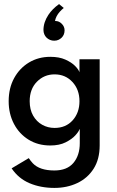

<svg xmlns="http://www.w3.org/2000/svg" viewBox="-20 -701 572 941"><path d="M246.5 220Q179.5 220 125 197Q70.5 174 37 124L121 74Q130.5 88.5 141 99.5Q174.5 134.5 246.5 134.5Q308.5 134.5 339.8 97.5Q371 60.5 371 0.5V-67.5H369.5Q366 -56 349.2 -37.5Q332.5 -19 301.8 -3.5Q271 12 226.5 12Q166 12 120 -16.5Q74 -45 48.2 -94.2Q22.5 -143.5 22.5 -205Q22.5 -269 49.2 -318Q76 -367 122.2 -394.8Q168.5 -422.5 226.5 -422.5Q270 -422.5 300.2 -409Q330.5 -395.5 347.8 -378Q365 -360.5 369.5 -347V-410.5H468.5V11.5Q468.5 79.5 438.8 126Q409 172.5 358.8 196.2Q308.5 220 246.5 220ZM247.5 -74Q302.5 -74 336 -111.2Q369.5 -148.5 369.5 -205Q369.5 -262 335 -299.2Q300.5 -336.5 247.5 -336.5Q196.5 -336.5 161 -300.5Q125.5 -264.5 125.5 -205Q125.5 -164 142.2 -134.5Q159 -105 186.8 -89.5Q214.5 -74 247.5 -74ZM245.5 -501.5Q234.5 -501.5 225 -505.5Q215.5 -509.5 208.2 -516.5Q201 -523.5 197 -533.2Q193 -543 193 -554Q193 -591.5 217 -628Q236.5 -657.5 269.5 -681L292.5 -662Q282.5 -654 273.5 -644Q254 -622.5 249.5 -598H252.5Q269.5 -598 283 -584.2Q296.5 -570.5 296.5 -552.5Q296.5 -541.5 292.8 -532.2Q289 -523 282 -516.2Q275 -509.5 266 -505.5Q257 -501.5 245.5 -501.5Z"/></svg>

Font: Lucymar Sans Medium
Style: Regular
Weight: 500
Foundry: The League of Moveable Type (original font) / Main changes by Cristiano Sobral with portions from Mirco Monsees
Version: Version 2.001;August 30, 2020;FontCreator 13.0.0.2681 64-bit